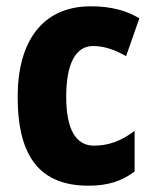

<svg xmlns="http://www.w3.org/2000/svg" viewBox="-20 -579 487 609"><path d="M261 10C321 10 366 -4 407 -35V-164C366 -133 326 -117 278 -117C221 -117 190 -168 190 -272C190 -377 220 -433 275 -433C310 -433 342 -422 380 -401L422 -521C381 -545 334 -559 268 -559C114 -559 36 -447 36 -272C36 -78 110 10 261 10Z"/></svg>

Font: Noto Sans Gujarati Condensed ExtraBold
Style: Regular
Weight: 800
Width: 3
Designer: Jelle Bosma - Monotype Design Team, Universal Thirst
Foundry: Monotype Imaging Inc.
Version: Version 2.106